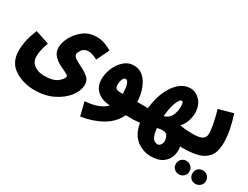

<svg xmlns="http://www.w3.org/2000/svg" viewBox="-70 -1043 2325 1802"><g transform="rotate(30 1092.0 -141.5)"><path d="M336 230Q450 230 537 187Q624 144 673.5 79Q723 14 723 -52Q723 -96 690.5 -125Q658 -154 615 -175Q572 -196 539.5 -216Q507 -236 507 -261Q507 -275 529 -307.5Q551 -340 600 -340Q623 -340 648.5 -330Q674 -320 696 -308L762 -444Q730 -464 687.5 -480Q645 -496 599 -496Q515 -496 455.5 -450.5Q396 -405 364.5 -344Q333 -283 333 -235Q333 -181 363.5 -147.5Q394 -114 434.5 -93.5Q475 -73 505.5 -59Q536 -45 536 -31Q536 -6 491 31Q446 68 348 68Q283 68 239 36Q195 4 195 -56Q195 -83 201.5 -118Q208 -153 229 -211L79 -261Q44 -173 34 -117Q24 -61 24 -23Q24 108 118.5 169Q213 230 336 230Z M987 -205Q987 -236 998 -263Q1009 -290 1027 -290Q1050 -290 1061 -254Q1072 -218 1074 -155Q1024 -151 1005.5 -162.5Q987 -174 987 -205ZM1282 5Q1367 5 1367 -78Q1367 -110 1348 -133.5Q1329 -157 1292 -157H1229Q1225 -269 1174.5 -353Q1124 -437 1034 -438Q974 -439 928 -398Q882 -357 856.5 -296Q831 -235 831 -175Q831 -102 877.5 -55Q924 -8 1022 2Q949 75 797 84L833 230Q962 210 1058.5 154Q1155 98 1198 5Z M1584 -376Q1606 -376 1606 -328Q1606 -270 1585 -225Q1564 -180 1510 -165Q1518 -264 1541.5 -320Q1565 -376 1584 -376ZM1591 93Q1522 93 1511 -38Q1555 -46 1567 -46Q1611 -46 1623.5 -18Q1636 10 1636 28Q1636 57 1622.5 75Q1609 93 1591 93ZM1815 5Q1853 5 1876.5 -17.5Q1900 -40 1900 -78Q1900 -110 1881 -133.5Q1862 -157 1825 -157Q1790 -157 1756 -159.5Q1722 -162 1690 -169Q1724 -207 1738 -252Q1752 -297 1752 -329Q1752 -420 1705 -469Q1658 -518 1601 -518Q1502 -518 1431 -414.5Q1360 -311 1345 -156Q1329 -157 1315 -157Q1301 -157 1292 -157L1282 5Q1306 5 1349 -1Q1369 116 1438 169Q1507 222 1593 222Q1675 222 1721 187.5Q1767 153 1782 102.5Q1797 52 1785 4Q1801 5 1815 5Z M2124 -231Q2124 -309 2106 -388.5Q2088 -468 2070 -520L1915 -477Q1931 -425 1946 -354.5Q1961 -284 1961 -231Q1961 -197 1933 -177Q1905 -157 1825 -157L1815 5Q1894 5 1964.5 -10Q2035 -25 2079.5 -75Q2124 -125 2124 -231ZM2084 237Q2115 237 2137 216Q2159 195 2159 164Q2159 133 2137 112Q2115 91 2084 91Q2053 91 2032.5 112Q2012 133 2012 164Q2012 195 2032.5 216Q2053 237 2084 237ZM1906 237Q1936 237 1958 216Q1980 195 1980 164Q1980 133 1958 112Q1936 91 1906 91Q1875 91 1854 112Q1833 133 1833 164Q1833 195 1854 216Q1875 237 1906 237Z"/></g></svg>

Font: Noto Sans Arabic Condensed Black
Style: Regular
Weight: 900
Width: 3
Designer: Nadine Chahine
Foundry: Monotype Imaging Inc.
Version: 1.001